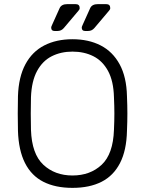

<svg xmlns="http://www.w3.org/2000/svg" viewBox="-20 -900 702 930"><path d="M331 10Q248 10 190 -19.5Q132 -49 101 -110.5Q70 -172 67 -266Q66 -311 66 -350Q66 -389 67 -434Q70 -527 103 -588.5Q136 -650 194.5 -680Q253 -710 331 -710Q409 -710 467.5 -680Q526 -650 559.5 -588.5Q593 -527 595 -434Q597 -389 597 -350Q597 -311 595 -266Q593 -172 561.5 -110.5Q530 -49 472 -19.5Q414 10 331 10ZM331 -50Q417 -50 472.5 -102Q528 -154 532 -271Q534 -316 534 -350Q534 -384 532 -429Q530 -507 503.5 -556Q477 -605 432.5 -627.5Q388 -650 331 -650Q275 -650 230.5 -627.5Q186 -605 159.5 -556Q133 -507 130 -429Q129 -384 129 -350Q129 -316 130 -271Q134 -154 190 -102Q246 -50 331 -50ZM392 -750Q376 -750 376 -766Q376 -770 378 -774Q380 -778 381 -781L417 -861Q426 -880 454 -880H494Q514 -880 514 -861Q514 -854 508 -848L437 -764Q425 -750 407 -750ZM244 -750Q228 -750 228 -766Q228 -770 230 -774Q232 -778 233 -781L269 -861Q278 -880 306 -880H346Q366 -880 366 -861Q366 -854 360 -848L289 -764Q277 -750 259 -750Z"/></svg>

Font: Rubik Light
Style: Regular
Weight: 300
Designer: Hubert and Fischer
Foundry: Hubert and Fischer
Version: Version 2.300;gftools[0.9.30]